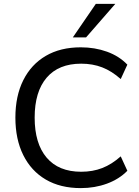

<svg xmlns="http://www.w3.org/2000/svg" viewBox="-20 -957 714 986"><path d="M395 9Q290 9 215 -35Q140 -79 99.5 -160.5Q59 -242 59 -353Q59 -464 99.5 -545Q140 -626 215 -670Q290 -714 395 -714Q467 -714 529.5 -691.5Q592 -669 634 -625L600 -551Q554 -592 505 -611Q456 -630 397 -630Q281 -630 219.5 -558Q158 -486 158 -353Q158 -220 219.5 -147.5Q281 -75 397 -75Q456 -75 505 -94Q554 -113 600 -154L634 -80Q592 -37 529.5 -14Q467 9 395 9ZM354 -765 472 -937H572L422 -765Z"/></svg>

Font: Nunito Sans 12pt ExtraLight 12pt Medium
Style: Regular
Weight: 500
Version: Version 3.101;gftools[0.9.27]